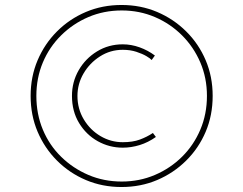

<svg xmlns="http://www.w3.org/2000/svg" viewBox="-20 -735 976 771"><path d="M468 16Q391 16 325 -12Q259 -40 209 -90Q159 -140 131 -206Q103 -272 103 -350Q103 -427 131 -493Q159 -559 209 -609Q259 -659 325 -687Q391 -715 468 -715Q545 -715 611 -687Q677 -659 727.5 -609Q778 -559 806 -493Q834 -427 834 -350Q834 -272 806 -206Q778 -140 727.5 -90Q677 -40 611 -12Q545 16 468 16ZM473 -142Q419 -142 372.5 -168Q326 -194 297.5 -241Q269 -288 269 -350Q269 -406 296 -453Q323 -500 369.5 -528.5Q416 -557 473 -557Q507 -557 540.5 -545Q574 -533 602 -512L589 -494Q584 -500 568 -509.5Q552 -519 527.5 -527Q503 -535 473 -535Q423 -535 381.5 -508.5Q340 -482 315.5 -440Q291 -398 291 -350Q291 -298 316.5 -255.5Q342 -213 383.5 -188.5Q425 -164 473 -164Q513 -164 541.5 -174.5Q570 -185 594 -201L606 -185Q575 -163 541 -152.5Q507 -142 473 -142ZM469 -6Q540 -6 602 -32.5Q664 -59 711 -105.5Q758 -152 784.5 -214.5Q811 -277 811 -350Q811 -422 784.5 -484Q758 -546 711 -593Q664 -640 602 -666.5Q540 -693 469 -693Q397 -693 335 -666.5Q273 -640 225.5 -593Q178 -546 152 -484Q126 -422 126 -350Q126 -277 152 -214.5Q178 -152 225.5 -105.5Q273 -59 335 -32.5Q397 -6 469 -6Z"/></svg>

Font: Lexend Tera Thin
Style: Regular
Weight: 250
Version: Version 1.007